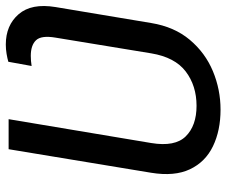

<svg xmlns="http://www.w3.org/2000/svg" viewBox="-80 -698 787 668"><g transform="rotate(-90 314.0 -363.5)"><path d="M267.1 9.8Q194.3 9.8 139.6 -16.6Q85 -43 59.6 -96.7Q34.2 -150.4 47.4 -231.4L129.4 -727.5H233.9L150.9 -231.4Q137.2 -148.4 174.3 -111.1Q211.4 -73.7 280.3 -73.7Q350.1 -73.7 399.7 -111.3Q449.2 -148.9 462.9 -231.4L517.6 -564.5Q525.9 -613.8 508.5 -632.1Q491.2 -650.4 454.1 -650.4Q446.3 -650.4 436.8 -649.7Q427.2 -648.9 418.9 -647.5L433.6 -728.5Q445.3 -731.9 461.2 -734.6Q477.1 -737.3 493.7 -737.3Q560.5 -737.3 599.1 -692.6Q637.7 -647.9 624 -564.5L568.4 -231.4Q555.2 -150.9 510 -97.2Q464.8 -43.5 400.9 -16.8Q336.9 9.8 267.1 9.8Z"/></g></svg>

Font: Inter 17pt
Style: Italic
Weight: 400
Italic angle: -9.3988°
Version: Version 4.001;git-66647c0bb